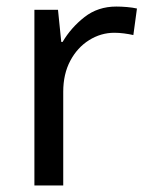

<svg xmlns="http://www.w3.org/2000/svg" viewBox="-20 -566 453 586"><path d="M335 -546Q350 -546 367.5 -544.5Q385 -543 398 -540L387 -459Q374 -462 358.5 -464Q343 -466 329 -466Q288 -466 252 -443.5Q216 -421 194.5 -380.5Q173 -340 173 -286V0H85V-536H157L167 -438H171Q197 -482 238 -514Q279 -546 335 -546Z"/></svg>

Font: Go Noto Kurrent-Regular
Style: Regular
Weight: 400
Designer: Monotype Design Team
Foundry: Monotype Imaging Inc.
Version: Version 2.012; ttfautohint (v1.8.4.7-5d5b)